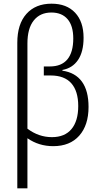

<svg xmlns="http://www.w3.org/2000/svg" viewBox="-20 -785 544 1043"><path d="M434 -580Q434 -504 404 -459.5Q374 -415 319 -405V-401Q389 -391 425 -341.5Q461 -292 461 -204Q461 -105 410.5 -48Q360 9 269 9Q191 9 129 -34V238H74V-553Q74 -654 123.5 -709.5Q173 -765 260 -765Q342 -765 388 -716Q434 -667 434 -580ZM129 -549V-86Q190 -40 262 -40Q332 -40 368.5 -84Q405 -128 405 -209Q405 -290 367.5 -332.5Q330 -375 255 -375H218V-424H251Q314 -424 346 -462.5Q378 -501 378 -576Q378 -645 347 -681Q316 -717 259 -717Q198 -717 163.5 -674Q129 -631 129 -549Z"/></svg>

Font: Noto Sans Display Light Narrow
Style: Regular
Weight: 300
Width: 4
Designer: Monotype Design team
Foundry: Monotype Imaging Inc.
Version: Version 1.000